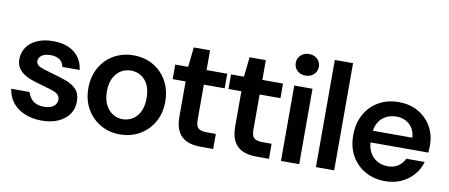

<svg xmlns="http://www.w3.org/2000/svg" viewBox="-65 -973 2912 1244"><g transform="rotate(10 1391.0 -351.0)"><path d="M250 12Q186 12 136 -9.5Q86 -31 56.5 -69Q27 -107 21 -157H141Q147 -137 159.5 -119Q172 -101 194.5 -90Q217 -79 249 -79Q278 -79 297 -87.5Q316 -96 325 -110Q334 -124 334 -139Q334 -161 321 -173Q308 -185 283 -193.5Q258 -202 224 -211Q193 -220 160 -230Q127 -240 100 -255.5Q73 -271 56 -295Q39 -319 39 -356Q39 -399 62.5 -433.5Q86 -468 130 -488Q174 -508 236 -508Q322 -508 374.5 -467.5Q427 -427 436 -354H322Q317 -384 294.5 -400Q272 -416 235 -416Q197 -416 176.5 -401Q156 -386 156 -364Q156 -348 168.5 -337Q181 -326 205.5 -318.5Q230 -311 264 -301Q316 -287 359 -271.5Q402 -256 428 -228Q454 -200 454 -150Q455 -103 430 -66.5Q405 -30 359 -9Q313 12 250 12Z M764 12Q693 12 636 -21Q579 -54 545.5 -112.5Q512 -171 512 -248Q512 -325 545.5 -384Q579 -443 636.5 -475.5Q694 -508 765 -508Q837 -508 894 -475.5Q951 -443 984.5 -384Q1018 -325 1018 -248Q1018 -171 984.5 -112.5Q951 -54 893.5 -21Q836 12 764 12ZM764 -88Q800 -88 829.5 -106Q859 -124 877 -159.5Q895 -195 895 -248Q895 -302 877.5 -337.5Q860 -373 830 -390.5Q800 -408 766 -408Q731 -408 701 -390.5Q671 -373 652.5 -337.5Q634 -302 634 -248Q634 -195 652.5 -159.5Q671 -124 700.5 -106Q730 -88 764 -88Z M1293 0Q1242 0 1204.5 -16Q1167 -32 1146 -69Q1125 -106 1125 -169V-400H1040V-496H1125L1139 -626H1246V-496H1382V-400H1245V-169Q1245 -128 1261.5 -113.5Q1278 -99 1317 -99H1377V0Z M1660 0Q1609 0 1571.5 -16Q1534 -32 1513 -69Q1492 -106 1492 -169V-400H1407V-496H1492L1506 -626H1613V-496H1749V-400H1612V-169Q1612 -128 1628.5 -113.5Q1645 -99 1684 -99H1744V0Z M1823 0V-496H1943V0ZM1883 -572Q1850 -572 1828.5 -592Q1807 -612 1807 -643Q1807 -673 1828.5 -693.5Q1850 -714 1883 -714Q1916 -714 1937.5 -693.5Q1959 -673 1959 -643Q1959 -613 1937.5 -592.5Q1916 -572 1883 -572Z M2053 0V-705H2173V0Z M2510 12Q2435 12 2377.5 -20.5Q2320 -53 2287.5 -110.5Q2255 -168 2255 -245Q2255 -323 2287 -382Q2319 -441 2376.5 -474.5Q2434 -508 2510 -508Q2584 -508 2639.5 -475.5Q2695 -443 2725.5 -389Q2756 -335 2756 -267Q2756 -257 2755.5 -245Q2755 -233 2754 -219H2342V-296H2635Q2632 -350 2597 -381.5Q2562 -413 2510 -413Q2473 -413 2441.5 -396.5Q2410 -380 2391.5 -346.5Q2373 -313 2373 -262V-233Q2373 -187 2391 -154Q2409 -121 2440 -103.5Q2471 -86 2509 -86Q2550 -86 2578 -105Q2606 -124 2620 -155H2741Q2728 -107 2695.5 -69.5Q2663 -32 2616 -10Q2569 12 2510 12Z"/></g></svg>

Font: DM Sans 9pt 36pt SemiBold
Style: Regular
Weight: 600
Version: Version 4.004;gftools[0.9.30]